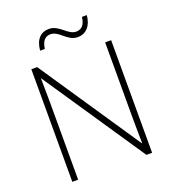

<svg xmlns="http://www.w3.org/2000/svg" viewBox="-159 -1024 1029 1144"><g transform="rotate(-20 355.5 -452.0)"><path d="M189 -800H219C226 -856 252 -871 280 -871C335 -871 362 -799 428 -799C481 -799 517 -837 523 -904H492C486 -848 459 -833 430 -833C378 -833 347 -904 282 -904C229 -904 195 -869 189 -800ZM608 0V-714H570V-231C570 -181 571 -120 572 -74H570L139 -714H102V0H139V-481C139 -538 138 -587 137 -642H139L572 0Z"/></g></svg>

Font: Noto Sans Myanmar UI ExtraLight
Style: Regular
Weight: 200
Designer: Monotype Design Team
Foundry: Monotype Imaging Inc.
Version: Version 2.103